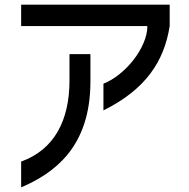

<svg xmlns="http://www.w3.org/2000/svg" viewBox="-20 -734 811 826"><path d="M71 -622H614C614 -527 516 -409 425 -374V-259C606 -349 686 -469 710 -622V-714H71ZM71 72C214 11 369 -102 369 -383V-501H279V-389C279 -215 213 -90 71 -39Z"/></svg>

Font: コーポレート・ロゴ ver3 Medium
Style: Regular
Weight: 500
Designer: [KANA_main] LOGOTYPE.JP [Source Han Sans] Ryoko NISHIZUKA 西塚涼子 (kana, bopomofo & ideographs); Paul D. Hunt (Latin, Greek
Version: Version 12.001;FEAKit 1.0